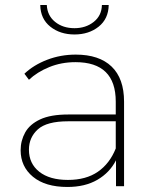

<svg xmlns="http://www.w3.org/2000/svg" viewBox="-20 -740 612 763"><path d="M441 0V-103Q416 -54 367 -25.5Q318 3 248 3Q160 3 111 -37.5Q62 -78 62 -143Q62 -181 80 -213.5Q98 -246 139.5 -265.5Q181 -285 251 -285H440V-336Q440 -493 280 -493Q224 -493 176 -473.5Q128 -454 95 -423L77 -447Q114 -482 167.5 -502.5Q221 -523 281 -523Q374 -523 423.5 -475.5Q473 -428 473 -336V0ZM440 -150V-258H251Q166 -258 130.5 -226Q95 -194 95 -145Q95 -90 136 -57.5Q177 -25 250 -25Q322 -25 369 -57.5Q416 -90 440 -150ZM276 -603Q219 -603 180 -634Q141 -665 140 -720H166Q168 -678 199 -653Q230 -628 276 -628Q321 -628 352.5 -653Q384 -678 385 -720H412Q411 -665 372 -634Q333 -603 276 -603Z"/></svg>

Font: Montserrat ExtraLight
Style: Regular
Weight: 200
Designer: Julieta Ulanovsky
Foundry: Julieta Ulanovsky
Version: Version 9.000; ttfautohint (v1.8.4.7-5d5b)